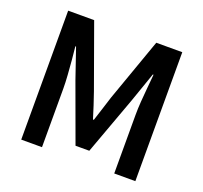

<svg xmlns="http://www.w3.org/2000/svg" viewBox="-127 -886 1095 1034"><g transform="rotate(20 421.0 -369.5)"><path d="M94 0V-739H243L373 -378Q385 -344 397 -307Q409 -270 420 -234H425Q437 -270 448.5 -307Q460 -344 471 -378L599 -739H748V0H627V-336Q627 -371 630 -412.5Q633 -454 637 -496Q641 -538 644 -572H640L580 -400L459 -69H380L259 -400L200 -572H196Q200 -538 203.5 -496Q207 -454 210 -412.5Q213 -371 213 -336V0Z"/></g></svg>

Font: Noto Sans KR SemiBold
Style: Regular
Weight: 600
Designer: Ryoko NISHIZUKA  (kana, bopomofo & ideographs); Paul D. Hunt (Latin, Greek & Cyrillic); Sandoll Communications , Soo-you
Foundry: Adobe
Version: Version 2.004-H2;hotconv 1.0.118;makeotfexe 2.5.65603